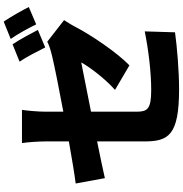

<svg xmlns="http://www.w3.org/2000/svg" viewBox="5 -923 990 1040"><g transform="rotate(-90 500.0 -403.0)"><path d="M982 -742C965 -776 929 -840 903 -878L809 -840C836 -802 868 -743 888 -702ZM858 -693C840 -728 805 -793 780 -830L686 -792C713 -753 742 -694 763 -653ZM415 -651C415 -688 420 -748 425 -779H245C250 -748 254 -687 254 -651V-525C159 -508 74 -494 26 -488L55 -330C98 -340 171 -355 254 -372V-116C254 14 286 72 537 72C635 72 766 61 845 50L850 -114C751 -94 631 -79 532 -79C428 -79 415 -100 415 -159V-405C536 -429 646 -451 682 -458C655 -410 594 -329 533 -275L666 -197C733 -261 831 -405 874 -489C884 -509 901 -535 911 -551L794 -642C772 -630 745 -623 713 -615C667 -604 545 -579 415 -555Z"/></g></svg>

Font: Noto Sans CJK KR Black
Style: Regular
Weight: 900
Designer: Ryoko NISHIZUKA (kana & ideographs); Paul D. Hunt (Latin, Greek & Cyrillic); Wenlong ZHANG (bopomofo); Sandoll Communica
Foundry: Adobe Systems Incorporated
Version: Version 1.004;PS 1.004;hotconv 1.0.82;makeotf.lib2.5.63406